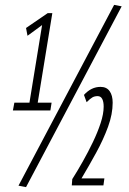

<svg xmlns="http://www.w3.org/2000/svg" viewBox="-20 -760 530 789"><path d="M33 -306 39 -338H101L153 -657L93 -613L87 -645L176 -706H195L135 -338H192L187 -306ZM87 9 56 3 449 -740 480 -734ZM275 2 277 -24Q298 -57 320 -96Q342 -135 361.5 -175.5Q381 -216 393.5 -254Q406 -292 406 -322Q406 -342 400 -353.5Q394 -365 381 -365Q369 -365 360 -360Q351 -355 336 -340L325 -370Q355 -403 393 -403Q418 -403 430.5 -385.5Q443 -368 443 -338Q443 -291 424 -239Q405 -187 375.5 -133Q346 -79 315 -27H409L405 2Z"/></svg>

Font: Georama ExtraCondensed Light
Style: Italic
Weight: 300
Width: 2
Italic angle: -9°
Designer: Jean-Baptiste Levee
Foundry: Production Type
Version: Version 1.000